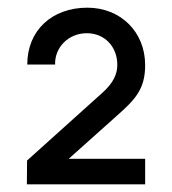

<svg xmlns="http://www.w3.org/2000/svg" viewBox="-20 -750 448 500"><path d="M50 -270H358V-336.5H159L282 -446.5C332 -490.5 358 -517.5 358 -580.5C358 -667.5 293.5 -730 207.5 -730C115.5 -730 51 -671 51 -582H123.5C122 -625.5 157.5 -663.5 206 -663.5C252.5 -663.5 285.5 -628.5 285.5 -581C285.5 -557.5 275.5 -533.5 244.5 -506.5L50.5 -332Z"/></svg>

Font: Eudonet SemiBold
Style: Regular
Weight: 600
Designer: Mikhail Sharanda
Foundry: Mikhail Sharanda
Version: Version 4.503;Glyphs 3.1.2 (3151)